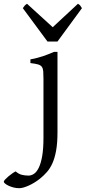

<svg xmlns="http://www.w3.org/2000/svg" viewBox="-137 -740 449 1004"><path d="M163.6 -48.3Q163.6 7.8 156.5 47.1Q149.4 86.4 137 114Q124.5 141.6 107.4 160.6Q90.3 179.7 70.8 195.3Q57.6 205.6 43 214.6Q28.3 223.6 13.7 230.2Q-1 236.8 -13.9 240.5Q-26.9 244.1 -36.1 244.1Q-51.3 244.1 -65.7 240.5Q-80.1 236.8 -91.6 231.4Q-103 226.1 -110.1 220.2Q-117.2 214.4 -117.2 210.4Q-117.2 206.1 -110.1 198.5Q-103 190.9 -93.3 182.6Q-83.5 174.3 -73 167Q-62.5 159.7 -55.2 156.2Q-39.6 169.9 -22.9 174.1Q-6.3 178.2 12.2 178.2Q26.4 178.2 40.3 169.2Q54.2 160.2 65.4 137.7Q76.7 115.2 83.5 76.7Q90.3 38.1 90.3 -21V-327.1Q90.3 -352.1 89.1 -367.2Q87.9 -382.3 81.5 -390.9Q75.2 -399.4 61.3 -403.3Q47.4 -407.2 22 -410.2V-429.7Q42.5 -433.1 58.3 -437.5Q74.2 -441.9 88.6 -446.5Q103 -451.2 116.5 -456.8Q129.9 -462.4 145.5 -468.8H163.6ZM163.6 -522.9H111.3L-17.6 -697.3Q-14.2 -702.1 -11.7 -705.6Q-9.3 -709 -7.1 -711.4Q-4.9 -713.9 -2.2 -715.8Q0.5 -717.8 4.4 -720.2L138.7 -597.7L270.5 -720.2Q278.8 -715.8 282.2 -711.4Q285.6 -707 291.5 -697.3Z"/></svg>

Font: Gentium Unicode
Style: Regular
Weight: 400
Version: Version 1.009